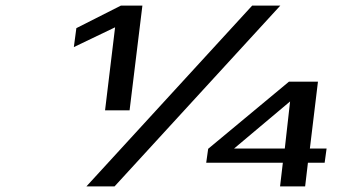

<svg xmlns="http://www.w3.org/2000/svg" viewBox="-20 -669 1235 689"><path d="M445 -273 491 -649H414L254 -568L245 -500L393 -571L357 -273ZM290 0H391L986 -649H885ZM1145 -85 1152 -136H1092L1121 -376H1017L727 -135L720 -85H995L985 0H1075L1085 -85ZM1002 -136H820L1021 -305Z"/></svg>

Font: Gamestation Extended
Style: Italic
Weight: 400
Width: 7
Designer: Jonas Hecksher
Foundry: Jonas Hecksher, Playtypeª, e-types AS
Version: Version 1.003